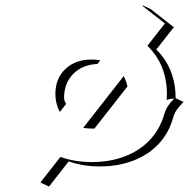

<svg xmlns="http://www.w3.org/2000/svg" viewBox="-20 -590 695 706"><path d="M129.9 79.1Q147 57.4 201.2 -11.7Q201.7 -12.5 201.9 -12.9H202.1Q202.6 -12.7 203.4 -12.5Q255.4 5.9 317.4 5.9Q385.3 5.9 440.4 -15.6Q495.6 -37.1 532.3 -76.9Q569.1 -116.7 584.2 -170.7Q588.9 -186.8 597.4 -199.8Q606 -212.9 620.4 -227.5Q603.3 -227.1 593 -222.2L593.8 -244.1Q593.8 -295.9 576.2 -341.1Q558.6 -386.2 522 -421.6L586.4 -503.7L504.9 -567.4L504.6 -570.3L534.7 -556.2L619.1 -490L554.7 -407.7Q589.1 -374.5 607.4 -329.3Q625.7 -284.2 625.7 -230.2V-229L655 -215.3Q639.6 -200 630.2 -186.3Q620.8 -172.6 616.2 -156Q601.1 -101.6 564 -61.5Q526.9 -21.5 471.2 0.2Q415.5 22 347.4 22Q284.9 22 232.7 3.4L160.2 95.9L130.1 82ZM183.6 -244.1Q183.6 -301.3 220.3 -336.2Q257.1 -371.1 317.4 -371.1Q331.8 -371.1 348.9 -368.4L337.9 -354.2L335.7 -354.7Q281.2 -351.3 248.4 -317.4Q215.6 -283.4 215.6 -230Q215.6 -221.4 221.9 -209.5L223.1 -207.8L200 -178.2Q183.6 -209 183.6 -244.1ZM285.9 -119.9 434.8 -310.1Q445.1 -290.8 448.7 -271.5L447 -270L329.1 -119.6L327.9 -117.4Q322.8 -117.2 317.4 -117.2Q302.5 -117.2 285.9 -119.9Z"/></svg>

Font: AgreloyOut1
Style: Medium
Weight: 400
Designer: gluk
Foundry: gluk
Version: Version 0.27